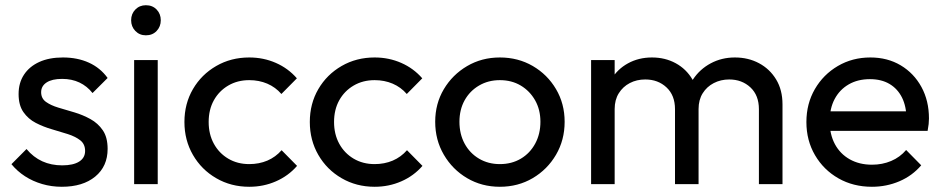

<svg xmlns="http://www.w3.org/2000/svg" viewBox="-20 -705 3608 735"><path d="M216.5 10Q177.2 10 141.4 -0.5Q105.5 -11 75.8 -30.2Q46 -49.5 23.8 -76.5L81.5 -134.5Q107.8 -103 141.9 -87.5Q176 -72 218.2 -72Q260.2 -72 283 -86.4Q305.8 -100.8 305.8 -127.2Q305.8 -153.2 287.4 -167.8Q269 -182.2 239.9 -191.6Q210.8 -201 178.5 -210.2Q146.2 -219.5 117.1 -234.5Q88 -249.5 69.6 -275.9Q51.2 -302.2 51.2 -345Q51.2 -388 71.9 -419.2Q92.5 -450.5 130.4 -467.8Q168.2 -485 220.8 -485Q276.5 -485 320.1 -465.2Q363.8 -445.5 392 -406.5L334.2 -348.8Q313.5 -375.2 284.2 -389.1Q255 -403 217.8 -403Q179 -403 158.2 -389.2Q137.5 -375.5 137.5 -352Q137.5 -328.2 155.9 -315Q174.2 -301.8 203.4 -293Q232.5 -284.2 264.8 -274.8Q297 -265.2 326.1 -249.2Q355.2 -233.2 373.6 -206.2Q392 -179.2 392 -135Q392 -68.2 344.6 -29.1Q297.2 10 216.5 10Z M493.5 0V-475H583.8V0ZM538.5 -569.8Q514.2 -569.8 498.1 -586.5Q482 -603.2 482 -627.5Q482 -652 498.1 -668.5Q514.2 -685 538.5 -685Q563.8 -685 579.6 -668.5Q595.5 -652 595.5 -627.5Q595.5 -603.2 579.6 -586.5Q563.8 -569.8 538.5 -569.8Z M934.2 10Q864.2 10 807.8 -22.8Q751.2 -55.5 718.6 -112Q686 -168.5 686 -238Q686 -308 718.6 -363.9Q751.2 -419.8 807.8 -452.4Q864.2 -485 934.2 -485Q988.8 -485 1036 -464.2Q1083.2 -443.5 1116.5 -405.2L1057.2 -345.2Q1034.8 -371.2 1003.1 -384.8Q971.5 -398.2 934.2 -398.2Q889 -398.2 853.8 -377.5Q818.5 -356.8 798.6 -321Q778.8 -285.2 778.8 -238Q778.8 -191.2 798.6 -154.9Q818.5 -118.5 853.8 -97.6Q889 -76.8 934.2 -76.8Q971.8 -76.8 1003.5 -90.2Q1035.2 -103.8 1058 -130L1117.2 -70Q1083.8 -31.5 1036.2 -10.8Q988.8 10 934.2 10Z M1414.2 10Q1344.2 10 1287.8 -22.8Q1231.2 -55.5 1198.6 -112Q1166 -168.5 1166 -238Q1166 -308 1198.6 -363.9Q1231.2 -419.8 1287.8 -452.4Q1344.2 -485 1414.2 -485Q1468.8 -485 1516 -464.2Q1563.2 -443.5 1596.5 -405.2L1537.2 -345.2Q1514.8 -371.2 1483.1 -384.8Q1451.5 -398.2 1414.2 -398.2Q1369 -398.2 1333.8 -377.5Q1298.5 -356.8 1278.6 -321Q1258.8 -285.2 1258.8 -238Q1258.8 -191.2 1278.6 -154.9Q1298.5 -118.5 1333.8 -97.6Q1369 -76.8 1414.2 -76.8Q1451.8 -76.8 1483.5 -90.2Q1515.2 -103.8 1538 -130L1597.2 -70Q1563.8 -31.5 1516.2 -10.8Q1468.8 10 1414.2 10Z M1893.5 10Q1824.2 10 1768.1 -23.1Q1712 -56.2 1679 -112.8Q1646 -169.2 1646 -238.8Q1646 -308 1679 -363.5Q1712 -419 1768.1 -452Q1824.2 -485 1893.5 -485Q1963.2 -485 2019.4 -452.4Q2075.5 -419.8 2108.5 -363.9Q2141.5 -308 2141.5 -238.8Q2141.5 -169 2108.5 -112.6Q2075.5 -56.2 2019.4 -23.1Q1963.2 10 1893.5 10ZM1893.5 -76.8Q1938.8 -76.8 1973.9 -97.6Q2009 -118.5 2028.9 -155.4Q2048.8 -192.2 2048.8 -239Q2048.8 -285.2 2028.5 -321Q2008.2 -356.8 1973.5 -377.5Q1938.8 -398.2 1893.5 -398.2Q1849 -398.2 1813.8 -377.5Q1778.5 -356.8 1758.6 -321Q1738.8 -285.2 1738.8 -238.8Q1738.8 -192 1758.6 -155.2Q1778.5 -118.5 1813.8 -97.6Q1849 -76.8 1893.5 -76.8Z M2242.8 0V-475H2333V0ZM2564 0V-287Q2564 -340 2531.5 -370.4Q2499 -400.8 2450.2 -400.8Q2417.2 -400.8 2390.9 -387Q2364.5 -373.2 2348.8 -348Q2333 -322.8 2333 -287.5L2295.5 -305.8Q2295.5 -360.2 2319.4 -400.2Q2343.2 -440.2 2384.1 -462.6Q2425 -485 2475.8 -485Q2526.2 -485 2566.6 -463Q2607 -441 2630.6 -401Q2654.2 -361 2654.2 -305.5V0ZM2885.2 0V-287Q2885.2 -340 2852.8 -370.4Q2820.2 -400.8 2771.5 -400.8Q2739.2 -400.8 2712.5 -387Q2685.8 -373.2 2670 -348Q2654.2 -322.8 2654.2 -287.5L2602.5 -305.8Q2606.2 -360.5 2632.5 -400.4Q2658.8 -440.2 2700.8 -462.6Q2742.8 -485 2793.2 -485Q2844.5 -485 2885.6 -463Q2926.8 -441 2951.1 -400.9Q2975.5 -360.8 2975.5 -305.2V0Z M3317.8 10Q3246.5 10 3189.8 -22.2Q3133 -54.5 3100 -110.9Q3067 -167.2 3067 -237.8Q3067 -308 3099.4 -363.9Q3131.8 -419.8 3187.5 -452.4Q3243.2 -485 3311.8 -485Q3377.5 -485 3428 -454.9Q3478.5 -424.8 3507.4 -372Q3536.2 -319.2 3536.2 -251.5Q3536.2 -241.5 3535 -230Q3533.8 -218.5 3531 -204H3130.2V-278.8H3483.2L3450.2 -250Q3449.8 -297.8 3433 -331.5Q3416.2 -365.2 3385.2 -383.6Q3354.2 -402 3310 -402Q3263.5 -402 3228.9 -381.9Q3194.2 -361.8 3175.1 -325.8Q3156 -289.8 3156 -240.5Q3156 -190.8 3176.1 -153.2Q3196.2 -115.8 3233 -95.1Q3269.8 -74.5 3318 -74.5Q3357.8 -74.5 3391.5 -88.8Q3425.2 -103 3448.8 -130.8L3506.5 -72.2Q3472.5 -32.2 3423.1 -11.1Q3373.8 10 3317.8 10Z"/></svg>

Font: Marine Company Thin
Style: Regular
Weight: 100
Designer: Rodrigo Fuenzalida
Foundry: fragTYPE
Version: Version 1.000